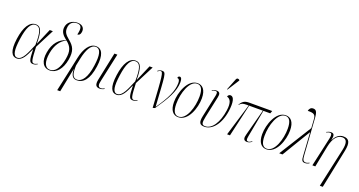

<svg xmlns="http://www.w3.org/2000/svg" viewBox="-52 -1662 5154 2759"><g transform="rotate(20 2525.5 -282.5)"><path d="M143 10C228 10 272 -87 319 -194H321C325 -17 340 6 393 6C418 6 439 -3 457 -14L454 -22C440 -14 419 -5 404 -5C364 -5 357 -38 349 -243L499 -536H451L346 -291H344C344 -477 315 -546 238 -546C140 -546 76 -442 50 -257C22 -59 69 10 143 10ZM148 -3C80 -3 69 -98 93 -267C118 -448 163 -536 238 -536C305 -536 336 -470 331 -263C275 -130 228 -3 148 -3Z M647 10C750 10 826 -83 852 -228C876 -369 845 -430 754 -504C699 -550 671 -584 673 -643C675 -727 726 -762 788 -762C860 -762 870 -709 845 -612C873 -612 889 -628 895 -665C904 -713 882 -772 791 -772C712 -772 637 -727 631 -635C628 -572 661 -529 724 -480C624 -450 546 -368 521 -222C495 -80 545 10 647 10ZM648 0C569 0 537 -84 561 -222C584 -352 644 -438 729 -477C808 -413 833 -353 810 -225C785 -82 727 0 648 0Z M847 239H893L966 -127H968C969 -16 1010 10 1063 10C1157 10 1239 -66 1268 -278C1293 -455 1252 -546 1156 -546C1063 -546 993 -445 962 -294L920 -96ZM1062 0C997 0 975 -53 980 -187L1002 -293C1033 -446 1086 -536 1154 -536C1235 -536 1252 -440 1228 -276C1202 -84 1136 0 1062 0Z M1414 10C1438 10 1462 2 1482 -10L1479 -18C1458 -7 1442 -1 1428 -1C1376 -1 1379 -49 1391 -101L1485 -536H1440L1350 -105C1333 -21 1355 10 1414 10Z M1669 10C1754 10 1798 -87 1845 -194H1847C1851 -17 1866 6 1919 6C1944 6 1965 -3 1983 -14L1980 -22C1966 -14 1945 -5 1930 -5C1890 -5 1883 -38 1875 -243L2025 -536H1977L1872 -291H1870C1870 -477 1841 -546 1764 -546C1666 -546 1602 -442 1576 -257C1548 -59 1595 10 1669 10ZM1674 -3C1606 -3 1595 -98 1619 -267C1644 -448 1689 -536 1764 -536C1831 -536 1862 -470 1857 -263C1801 -130 1754 -3 1674 -3Z M2223 9 2256 0C2387 -191 2472 -333 2472 -474C2472 -523 2459 -546 2439 -546C2423 -546 2410 -538 2409 -516C2431 -516 2448 -499 2448 -453C2448 -326 2383 -198 2260 -21H2258C2226 -503 2235 -539 2168 -539C2142 -539 2123 -528 2103 -513L2107 -506C2124 -519 2140 -528 2151 -528C2189 -528 2194 -476 2223 9Z M2611 10C2766 10 2841 -216 2841 -359C2841 -492 2785 -546 2711 -546C2560 -546 2482 -319 2482 -175C2482 -49 2535 10 2611 10ZM2614 0C2557 0 2522 -44 2522 -162C2522 -327 2591 -536 2708 -536C2768 -536 2801 -485 2801 -372C2801 -215 2736 0 2614 0Z M3143 -605 3257 -783 3258 -792C3241 -808 3217 -812 3205 -783L3136 -608ZM3012 10C3126 10 3237 -107 3268 -324C3287 -459 3269 -544 3214 -544C3198 -544 3178 -534 3172 -509C3224 -496 3255 -447 3237 -322C3210 -128 3124 -1 3021 -1C2969 -1 2960 -27 2982 -132L3051 -455C3062 -504 3055 -539 3003 -539C2980 -539 2959 -532 2935 -519L2938 -511C2957 -522 2974 -528 2991 -528C3018 -528 3022 -507 3013 -464L2941 -127C2919 -25 2940 10 3012 10Z M3358 0H3402L3515 -495H3725L3620 -98C3602 -38 3604 6 3663 6C3686 6 3710 -3 3736 -23L3732 -30C3715 -16 3695 -5 3680 -5C3653 -5 3643 -20 3656 -84L3733 -495H3838L3853 -536H3503C3422 -536 3398 -506 3364 -457L3369 -454C3400 -487 3417 -495 3482 -495H3508Z M3960 10C4115 10 4190 -216 4190 -359C4190 -492 4134 -546 4060 -546C3909 -546 3831 -319 3831 -175C3831 -49 3884 10 3960 10ZM3963 0C3906 0 3871 -44 3871 -162C3871 -327 3940 -536 4057 -536C4117 -536 4150 -485 4150 -372C4150 -215 4085 0 3963 0Z M4155 0H4205L4465 -432H4469L4491 -84C4494 -14 4507 6 4551 6C4574 6 4595 -2 4614 -14L4611 -22C4601 -16 4577 -5 4558 -5C4519 -5 4507 -29 4503 -94L4466 -643C4460 -746 4440 -772 4395 -772C4359 -772 4338 -746 4332 -713C4429 -716 4455 -699 4457 -615L4465 -497Z M4863 239H4908L5031 -360C5056 -486 5031 -543 4941 -543C4879 -543 4828 -503 4797 -434H4795C4810 -510 4802 -539 4753 -539C4730 -539 4709 -532 4685 -519L4688 -511C4713 -525 4730 -528 4742 -528C4767 -528 4773 -499 4762 -451L4662 0H4707L4771 -323C4799 -464 4859 -526 4931 -526C5004 -526 5015 -459 4994 -360Z"/></g></svg>

Font: Noto Serif Display ExtraCondensed ExtraLight
Style: Italic
Weight: 200
Width: 2
Italic angle: -12°
Designer: Monotype Design Team
Foundry: Monotype Imaging Inc.
Version: Version 2.009